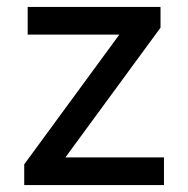

<svg xmlns="http://www.w3.org/2000/svg" viewBox="-20 -535 544 555"><path d="M50 -60 325 -435H60V-515H444V-455L169 -80H454V0H50Z"/></svg>

Font: Radio Canada
Style: Regular
Weight: 400
Designer: Charles Daoud, Etienne Aubert Bonn, Alexandre Saumier Demers, Jacques Le Bailly
Foundry: Radio-Canada
Version: Version 2.104;gftools[0.9.28.dev5+ged2979d]